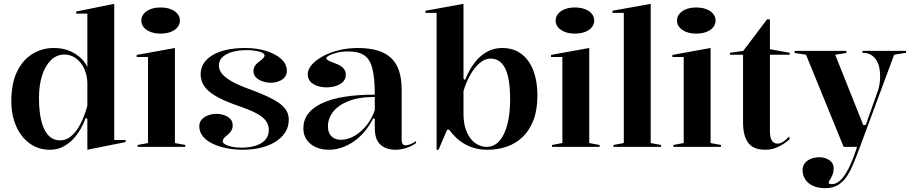

<svg xmlns="http://www.w3.org/2000/svg" viewBox="-20 -765 4758 1000"><path d="M575 -745V-36H634V-25L435 15V-144L427 -152Q417 -124 400.5 -94.5Q384 -65 361 -40.5Q338 -16 307.5 -0.5Q277 15 240 15Q180 15 134.5 -18Q89 -51 64 -108.5Q39 -166 39 -238Q39 -331 69 -392.5Q99 -454 149.5 -484.5Q200 -515 260 -515Q309 -515 344.5 -499Q380 -483 403 -460.5Q426 -438 435 -415V-694H377V-705ZM316 -481Q275 -481 245 -451.5Q215 -422 199 -371Q183 -320 183 -255Q183 -182 196 -132.5Q209 -83 233.5 -58.5Q258 -34 292 -34Q318 -34 339 -47.5Q360 -61 378 -85.5Q396 -110 410 -142.5Q424 -175 435 -214V-328Q435 -359 426 -387.5Q417 -416 401 -436.5Q385 -457 363 -469Q341 -481 316 -481Z M816 -590Q787 -590 764.5 -598.5Q742 -607 729 -622.5Q716 -638 716 -658Q716 -678 729 -693.5Q742 -709 764.5 -717.5Q787 -726 816 -726Q846 -726 868.5 -717.5Q891 -709 904 -693.5Q917 -678 917 -658Q917 -638 904 -622.5Q891 -607 868.5 -598.5Q846 -590 816 -590ZM697 0V-10L751 -20V-468H692V-479L891 -515V-20L945 -10V0Z M1245 15Q1199 15 1158 6.5Q1117 -2 1085.5 -17.5Q1054 -33 1036 -55.5Q1018 -78 1018 -107Q1018 -129 1031 -143Q1044 -157 1064.5 -164.5Q1085 -172 1106 -172Q1129 -172 1148.5 -165Q1168 -158 1180 -145Q1192 -132 1192 -112Q1192 -98 1186 -86.5Q1180 -75 1167 -64Q1151 -52 1145.5 -44.5Q1140 -37 1140 -28Q1140 -21 1152 -13.5Q1164 -6 1186 -1Q1208 4 1238 4Q1279 4 1311 -6Q1343 -16 1361.5 -36.5Q1380 -57 1380 -89Q1380 -115 1364.5 -136Q1349 -157 1313 -176Q1277 -195 1214 -216Q1143 -241 1101.5 -266Q1060 -291 1042.5 -318.5Q1025 -346 1025 -378Q1025 -441 1087.5 -478Q1150 -515 1258 -515Q1316 -515 1365 -500Q1414 -485 1444 -458.5Q1474 -432 1474 -395Q1474 -375 1462 -361.5Q1450 -348 1430.5 -341Q1411 -334 1390 -334Q1374 -334 1358 -338Q1342 -342 1329 -349.5Q1316 -357 1308 -368.5Q1300 -380 1300 -394Q1300 -423 1330 -444Q1346 -456 1352 -463Q1358 -470 1358 -477Q1358 -482 1351.5 -487Q1345 -492 1332.5 -495.5Q1320 -499 1303 -501.5Q1286 -504 1266 -504Q1225 -504 1192 -495Q1159 -486 1139.5 -468.5Q1120 -451 1120 -424Q1120 -398 1140 -376.5Q1160 -355 1196.5 -336Q1233 -317 1284 -299Q1359 -271 1402.5 -247.5Q1446 -224 1465 -199Q1484 -174 1484 -143Q1484 -103 1464.5 -74Q1445 -45 1412 -25Q1379 -5 1336 5Q1293 15 1245 15Z M1843 -515Q1903 -515 1946.5 -502Q1990 -489 2018 -462Q2046 -435 2059 -394Q2072 -353 2072 -298V-34Q2072 -22 2077.5 -15Q2083 -8 2093 -8Q2103 -8 2117.5 -14Q2132 -20 2147 -30V-20Q2134 -10 2116.5 -2Q2099 6 2079.5 10.5Q2060 15 2041 15Q1991 15 1961.5 -11.5Q1932 -38 1932 -98Q1932 -114 1932 -121.5Q1932 -129 1932 -133.5Q1932 -138 1932 -144L1924 -150Q1905 -111 1879.5 -80.5Q1854 -50 1823 -28.5Q1792 -7 1759 4Q1726 15 1693 15Q1656 15 1626 2Q1596 -11 1578 -36Q1560 -61 1560 -97Q1560 -181 1655.5 -226.5Q1751 -272 1932 -272Q1932 -357 1920 -406Q1908 -455 1878.5 -476Q1849 -497 1794 -497Q1761 -497 1735 -490.5Q1709 -484 1694 -476Q1679 -468 1679 -461Q1679 -456 1690 -450Q1701 -444 1728 -434Q1781 -415 1781 -377Q1781 -345 1752 -327.5Q1723 -310 1681 -310Q1640 -310 1611.5 -327.5Q1583 -345 1583 -379Q1583 -404 1604 -428Q1625 -452 1661.5 -472Q1698 -492 1745 -503.5Q1792 -515 1843 -515ZM1932 -260Q1848 -260 1794 -238Q1740 -216 1714 -181.5Q1688 -147 1688 -107Q1688 -83 1697 -67.5Q1706 -52 1721 -44.5Q1736 -37 1756 -37Q1778 -37 1802.5 -46Q1827 -55 1851 -74Q1875 -93 1896.5 -122Q1918 -151 1932 -192Z M2254 15V-698H2196V-709L2394 -745V-356L2402 -348Q2417 -386 2436.5 -416.5Q2456 -447 2480 -469Q2504 -491 2533 -503Q2562 -515 2596 -515Q2643 -515 2677.5 -496Q2712 -477 2735 -442.5Q2758 -408 2768.5 -363Q2779 -318 2779 -267Q2779 -193 2758.5 -139.5Q2738 -86 2702 -51.5Q2666 -17 2619 -1Q2572 15 2519 15Q2482 15 2452 6.5Q2422 -2 2397.5 -16.5Q2373 -31 2353.5 -50Q2334 -69 2319 -90H2309L2264 15ZM2513 0Q2554 0 2581.5 -31.5Q2609 -63 2623 -119Q2637 -175 2637 -247Q2637 -319 2626 -366Q2615 -413 2592 -436.5Q2569 -460 2534 -460Q2507 -460 2480 -438Q2453 -416 2431 -378Q2409 -340 2394 -291V-174Q2394 -126 2405.5 -92.5Q2417 -59 2435 -38.5Q2453 -18 2474 -9Q2495 0 2513 0Z M2974 -590Q2945 -590 2922.5 -598.5Q2900 -607 2887 -622.5Q2874 -638 2874 -658Q2874 -678 2887 -693.5Q2900 -709 2922.5 -717.5Q2945 -726 2974 -726Q3004 -726 3026.5 -717.5Q3049 -709 3062 -693.5Q3075 -678 3075 -658Q3075 -638 3062 -622.5Q3049 -607 3026.5 -598.5Q3004 -590 2974 -590ZM2855 0V-10L2909 -20V-468H2850V-479L3049 -515V-20L3103 -10V0Z M3369 -20 3423 -10V0H3175V-10L3229 -20V-698H3170V-709L3369 -745Z M3606 -590Q3577 -590 3554.5 -598.5Q3532 -607 3519 -622.5Q3506 -638 3506 -658Q3506 -678 3519 -693.5Q3532 -709 3554.5 -717.5Q3577 -726 3606 -726Q3636 -726 3658.5 -717.5Q3681 -709 3694 -693.5Q3707 -678 3707 -658Q3707 -638 3694 -622.5Q3681 -607 3658.5 -598.5Q3636 -590 3606 -590ZM3487 0V-10L3541 -20V-468H3482V-479L3681 -515V-20L3735 -10V0Z M3967 15Q3904 15 3877 -21Q3850 -57 3850 -129V-480H3782V-490L3851 -500L3975 -664H3990V-509L4093 -490V-480H3990V-83Q3990 -48 4000.5 -32.5Q4011 -17 4029 -17Q4045 -17 4060 -27.5Q4075 -38 4090 -54L4093 -40Q4082 -30 4067.5 -20Q4053 -10 4037 -2Q4021 6 4003.5 10.5Q3986 15 3967 15Z M4278 215Q4240 215 4213.5 202.5Q4187 190 4173.5 168.5Q4160 147 4160 121Q4160 104 4167.5 91.5Q4175 79 4187.5 70.5Q4200 62 4215.5 58Q4231 54 4247 54Q4266 54 4283 60.5Q4300 67 4311 79.5Q4322 92 4322 112Q4322 126 4318.5 138Q4315 150 4309 160Q4303 170 4299.5 176.5Q4296 183 4296 187Q4296 194 4314 194Q4332 194 4351 179Q4370 164 4387 135Q4400 115 4415 79.5Q4430 44 4444 0H4374L4178 -480L4119 -489V-500H4388V-489L4330 -480L4476 -114H4489L4554 -297Q4559 -313 4561.5 -331Q4564 -349 4564 -367Q4564 -387 4560.5 -408.5Q4557 -430 4546.5 -448.5Q4536 -467 4518 -478.5Q4500 -490 4472 -490V-500H4699V-490L4637 -480L4459 0Q4438 57 4422 94Q4406 131 4395 147Q4376 178 4348 196.5Q4320 215 4278 215Z"/></svg>

Font: Kalnia Medium
Style: Regular
Weight: 500
Designer: Frida Medrano
Foundry: Frida Medrano
Version: Version 1.105